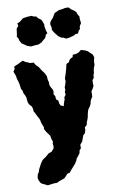

<svg xmlns="http://www.w3.org/2000/svg" viewBox="-106 -810 686 1086"><g transform="rotate(-10 237.0 -267.5)"><path d="M78 218 60 209 45 202 39 196 32 182 28 168 33 146 41 135 44 123 50 111 61 90 69 78 78 68 91 60 103 50 115 40 131 35 146 18 148 5 146 -9 149 -22 144 -34 142 -44 140 -56 132 -67 121 -82 112 -99 113 -110 106 -127 102 -138 99 -155 92 -169 85 -182 79 -195 72 -206 70 -223 67 -236 54 -250 48 -262 46 -274 45 -292 39 -307 33 -318 30 -334 23 -346 21 -362 19 -376 15 -391 10 -407 8 -422 -2 -449 8 -464 6 -475 17 -481 34 -488 47 -495 61 -501 66 -497 75 -491 88 -486 98 -481 122 -479 123 -472 135 -457 141 -453 149 -441 156 -429 169 -412 176 -399 180 -389 181 -370 185 -356V-339L189 -329L199 -311L202 -298L199 -285L207 -270L208 -253L220 -243L221 -229L227 -215L244 -207L249 -226L256 -245V-256L266 -269L264 -286L269 -296L268 -311L274 -327L279 -344L278 -361L287 -387L290 -398L294 -411L296 -421L301 -440L316 -447L322 -459L329 -466L342 -472L345 -485L363 -486L378 -491L392 -501L395 -504L410 -499L418 -497L433 -489L444 -478L456 -467L462 -450L457 -429L456 -406L450 -392L446 -375V-367L440 -349V-337L430 -324L429 -303L430 -291L421 -274L413 -263V-250L412 -231L406 -223L399 -209L396 -194L389 -180L379 -167L374 -154L370 -138L368 -125L362 -107L357 -95L354 -80L341 -69V-54L335 -35L325 -27L319 -11L312 8L299 23L298 45L289 54L286 70L275 85L264 98L262 106L251 124L244 132L229 149L221 158L213 169L197 173L189 183L177 195L161 201L143 207L133 213H121L106 214ZM325 -581 310 -589 297 -592 283 -602 265 -624 253 -644 254 -657 249 -678 254 -692 271 -711 280 -727 285 -735 311 -747 329 -749 348 -753H367L381 -739L395 -730L407 -719L409 -710L420 -690L419 -679L422 -653L412 -637L410 -621L402 -613L395 -598L379 -597L371 -591L345 -584ZM121 -572 100 -579 87 -588 71 -599 62 -614 59 -627 51 -641 54 -654 58 -685 70 -700 67 -714 82 -720 103 -737 128 -741 154 -742 165 -736 179 -734 187 -723 205 -710 209 -701 216 -682 215 -671 220 -644 225 -630 215 -623 208 -606 194 -594 181 -583 162 -575H147Z"/></g></svg>

Font: Winky Rough
Style: Bold
Weight: 700
Designer: Simon Atzbach
Foundry: typofactur
Version: Version 1.206; ttfautohint (v1.8.4.7-5d5b)